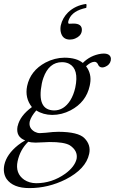

<svg xmlns="http://www.w3.org/2000/svg" viewBox="-20 -713 586 979"><path d="M336.4 -511.2Q297.9 -511.2 289.6 -550.8Q286.6 -566.9 290 -584Q298.8 -621.6 327.1 -649.9Q364.3 -685.5 419.4 -692.9Q422.9 -687 419.9 -672.9Q350.6 -658.7 332 -615.2Q330.1 -609.9 328.6 -606Q325.7 -592.8 332 -591.8Q334 -591.8 340.8 -592.3Q350.1 -592.8 355 -592.8Q398.4 -592.8 397.5 -559.6Q397 -555.2 396.5 -551.8Q391.6 -528.8 364.3 -517.1Q351.1 -511.2 336.4 -511.2ZM363.8 -266.1Q383.8 -361.3 332 -388.2Q315.9 -396 296.4 -396Q229.5 -396 201.2 -315.9Q196.3 -302.2 193.4 -288.1Q166 -151.4 255.9 -149.9Q305.7 -149.9 338.4 -201.2Q355.5 -229 363.8 -266.1ZM124 9.8Q83 49.3 69.8 108.9Q56.6 170.9 103.5 203.6Q129.4 220.7 164.1 221.2Q244.6 221.2 312.5 172.9Q360.8 137.7 370.6 97.2Q377.9 55.7 335.9 27.8Q306.6 10.7 231.4 11.2Q226.1 11.2 210 12.2Q178.7 14.2 161.1 14.2Q136.7 13.7 124 9.8ZM501.5 -369.1Q486.3 -369.1 480 -383.8Q479.5 -385.3 479 -386.2Q472.7 -397.5 462.4 -397.9Q444.3 -397.9 422.4 -378.4Q419.9 -376 418.9 -375Q448.2 -336.4 439.5 -286.6Q438.5 -281.2 437.5 -275.9Q419.4 -191.9 339.8 -150.4Q294.9 -127 246.1 -127Q200.2 -127.4 165 -149.9Q138.2 -119.1 131.8 -94.2Q124.5 -59.6 157.2 -41Q170.4 -34.2 183.1 -34.2Q186 -34.2 212.9 -36.1Q252.4 -41 277.8 -41Q378.4 -40.5 410.2 -8.8Q444.8 25.9 434.6 71.8Q418 148.9 314.9 201.7Q226.1 246.1 129.9 246.1Q46.9 246.1 13.7 199.7Q-6.3 169.4 2 127.9Q13.7 73.7 72.3 26.9Q89.8 13.2 108.4 2.9Q60.1 -15.1 69.3 -67.9Q69.8 -69.8 70.3 -70.8Q82 -122.6 142.6 -167Q106 -213.4 118.2 -273.9Q134.8 -352.5 211.9 -394Q258.8 -418.5 309.1 -418.9Q370.6 -418.5 402.3 -392.1Q440.4 -430.7 495.6 -439Q502.9 -439.9 508.3 -439.9Q541.5 -439.9 545.4 -416Q545.9 -410.2 544.9 -404.8Q540 -381.8 515.6 -372.1Q507.8 -369.1 501.5 -369.1Z"/></svg>

Font: Linux Libertine Display Slanted O
Style: Slanted
Weight: 400
Designer: Philipp H. Poll
Foundry: Philipp H. Poll
Version: Version 5.0.9